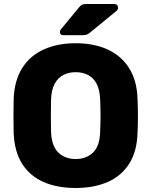

<svg xmlns="http://www.w3.org/2000/svg" viewBox="-20 -925 752 955"><path d="M356 10Q264 10 196 -20Q128 -50 90 -110.5Q52 -171 48 -262Q47 -305 47 -348.5Q47 -392 48 -435Q52 -525 90.5 -586.5Q129 -648 197.5 -679Q266 -710 356 -710Q447 -710 515 -679Q583 -648 622 -586.5Q661 -525 664 -435Q666 -392 666 -348.5Q666 -305 664 -262Q661 -171 622.5 -110.5Q584 -50 516 -20Q448 10 356 10ZM356 -134Q409 -134 442.5 -166Q476 -198 478 -268Q480 -312 480 -351Q480 -390 478 -432Q476 -479 460.5 -508.5Q445 -538 418 -552Q391 -566 356 -566Q322 -566 295 -552Q268 -538 252 -508.5Q236 -479 234 -432Q233 -390 233 -351Q233 -312 234 -268Q237 -198 270.5 -166Q304 -134 356 -134ZM294 -750Q278 -750 278 -766Q278 -774 283 -779L371 -886Q381 -898 388 -901.5Q395 -905 408 -905H548Q567 -905 567 -885Q567 -878 562 -873L429 -764Q421 -757 413 -753.5Q405 -750 391 -750Z"/></svg>

Font: DVN-Rubik
Style: Bold
Weight: 700
Designer: Hubert and Fischer
Foundry: Hubert & Fischer
Version: Version 2.102